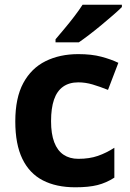

<svg xmlns="http://www.w3.org/2000/svg" viewBox="-20 -786 554 816"><path d="M300 10Q219 10 162 -19.5Q105 -49 75 -111Q45 -173 45 -270Q45 -370 79 -433Q113 -496 173.5 -526Q234 -556 313 -556Q369 -556 410.5 -545Q452 -534 483 -519L439 -404Q404 -418 373.5 -427Q343 -436 313 -436Q274 -436 248 -417.5Q222 -399 209.5 -362.5Q197 -326 197 -271Q197 -217 210.5 -181.5Q224 -146 250 -128.5Q276 -111 313 -111Q360 -111 396 -123.5Q432 -136 466 -158V-31Q432 -9 394.5 0.5Q357 10 300 10ZM498 -756Q484 -742 461 -722Q438 -702 411.5 -680Q385 -658 359.5 -638.5Q334 -619 315 -606H216V-619Q232 -638 253.5 -663.5Q275 -689 296 -716.5Q317 -744 331 -766H498Z"/></svg>

Font: Noto Sans Canadian Aboriginal
Style: Regular
Weight: 400
Designer: Monotype Design Team, Typotheque's Kevin King
Foundry: Monotype Imaging Inc.
Version: Version 2.002